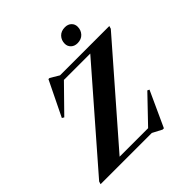

<svg xmlns="http://www.w3.org/2000/svg" viewBox="-275 -1078 1281 1281"><g transform="rotate(-45 366.0 -437.0)"><path d="M759 -705 753 -685 168 -13.5 86.5 -40H460L634.5 -222L648.5 -215.5L534 35H521.5L455 0H-28.5L-22.5 -19.5L563.5 -693L697.5 -665H290.5L115.5 -486.5L101 -495L221.5 -742H231.5L293.5 -705ZM528 -773.5Q500 -773.5 482.5 -790.2Q465 -807 465 -831.5Q465 -864.5 486.2 -886.8Q507.5 -909 543.5 -909Q572 -909 589.2 -892.5Q606.5 -876 606.5 -851Q606.5 -818.5 585.5 -796Q564.5 -773.5 528 -773.5Z"/></g></svg>

Font: Newsreader 60pt
Style: Bold Italic
Weight: 700
Italic angle: -17°
Designer: Hugues Gentile
Foundry: Production Type
Version: Version 1.003